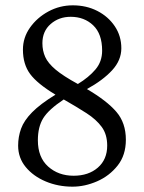

<svg xmlns="http://www.w3.org/2000/svg" viewBox="-20 -690 540 720"><path d="M252 10Q198 10 151.5 -9.5Q105 -29 76.5 -63.5Q48 -98 48 -144Q48 -177 59 -207.5Q70 -238 100.5 -269Q131 -300 188 -335Q120 -376 93 -412.5Q66 -449 66 -504Q66 -549 92.5 -586.5Q119 -624 161.5 -647Q204 -670 253 -670Q304 -670 345 -649Q386 -628 410.5 -591.5Q435 -555 435 -509Q435 -464 400.5 -426.5Q366 -389 306 -356Q381 -312 416.5 -270.5Q452 -229 452 -166Q452 -108 421 -69Q390 -30 344 -10Q298 10 252 10ZM139 -528Q139 -500 149.5 -476.5Q160 -453 188.5 -429Q217 -405 272 -375Q313 -400 338 -429.5Q363 -459 363 -500Q363 -563 329.5 -595Q296 -627 245 -627Q201 -627 170 -600Q139 -573 139 -528ZM122 -164Q122 -100 160.5 -65.5Q199 -31 256 -31Q312 -31 347 -61.5Q382 -92 382 -144Q382 -186 361.5 -214Q341 -242 304.5 -265.5Q268 -289 219 -317Q162 -279 142 -246.5Q122 -214 122 -164Z"/></svg>

Font: Spectral SC Light
Style: Regular
Weight: 300
Designer: Jean-Baptiste Levee
Foundry: Production Type
Version: Version 2.001